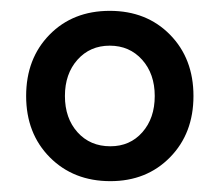

<svg xmlns="http://www.w3.org/2000/svg" viewBox="-20 -727 405 354"><path d="M28.2 -550Q28.2 -619 71.3 -663Q114.4 -707 182.4 -707Q250.3 -707 293.5 -663Q336.7 -619 336.7 -550Q336.7 -481 293.5 -437Q250.4 -393 183.5 -393Q115.5 -393 71.8 -437Q28.2 -481 28.2 -550ZM265.3 -550Q265.3 -590.8 242.1 -616.8Q218.8 -642.8 182.3 -642.8Q146 -642.8 122.8 -616.8Q99.7 -590.8 99.7 -550Q99.7 -509.1 122.9 -483.2Q146.1 -457.3 183.5 -457.3Q219.7 -457.3 242.5 -483.2Q265.3 -509.1 265.3 -550Z"/></svg>

Font: Oak Sans Light
Style: Regular
Weight: 400
Designer: Erik Kennedy, Walven
Foundry: Erik Kennedy, Walven
Version: Version 1.100;Glyphs 3.1.2 (3151)